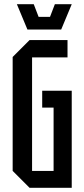

<svg xmlns="http://www.w3.org/2000/svg" viewBox="-20 -890 400 910"><path d="M40 -80V-620L120 -700H300V-618H132V-80H234V-380H180V-460H320V0H120ZM240 -870H320L270 -750H110L60 -870H140L163 -810H217Z"/></svg>

Font: Tektur Condensed
Style: Regular
Weight: 400
Width: 3
Designer: Adam Jagosz
Foundry: Adam Jagosz
Version: Version 1.005;gftools[0.9.30]